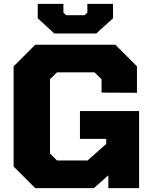

<svg xmlns="http://www.w3.org/2000/svg" viewBox="-20 -967 858 987"><path d="M259 -795 174 -873V-947H306V-902L320 -889H415L429 -902V-947H561V-873L475 -795ZM161 0 50 -111V-626L161 -737H573L684 -626V-490L502 -491V-560L466 -595H273L237 -560V-178L273 -142H430L526 -227V-253H391V-396H695V0H537V-66L463 0Z"/></svg>

Font: Tomorrow
Style: Bold
Weight: 700
Designer: Tony de Marco, Monica Rizzolli
Foundry: Just in Type
Version: Version 2.002